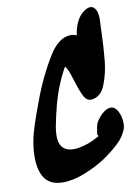

<svg xmlns="http://www.w3.org/2000/svg" viewBox="-95 -918 727 1002"><g transform="rotate(-10 268.5 -417.0)"><path d="M264 -575 266 -576ZM468 -320Q492 -320 506.5 -291Q521 -262 521 -228Q521 -210 516 -197Q501 -158 467 -126Q433 -94 385 -61Q338 -30 274.5 -4.5Q211 21 157 21Q76 21 49 -43Q33 -79 33 -134Q33 -203 55.5 -276.5Q78 -350 117 -451Q156 -550 210 -639.5Q264 -729 329 -729Q346 -729 360 -722Q371 -798 411 -834Q436 -855 454 -855Q475 -855 486 -830Q493 -812 493 -784Q493 -770 491 -746L490 -716Q488 -643 481 -570Q475 -504 452 -444Q429 -384 379 -379Q354 -376 338.5 -405Q323 -434 306 -490Q295 -526 287.5 -544.5Q280 -563 271 -572Q214 -471 187 -351L182 -331Q174 -295 169.5 -271.5Q165 -248 165 -225Q165 -174 191 -155Q209 -140 242 -140Q264 -140 290 -147Q316 -153 345 -166Q354 -170 372 -180Q380 -181 380 -186Q380 -190 375 -194Q377 -203 379 -219Q381 -234 384 -244Q387 -254 394 -265Q420 -303 449 -316Q458 -320 468 -320Z"/></g></svg>

Font: Sedgwick Ave Display
Style: Regular
Weight: 400
Designer: Kevin Burke, Pedro Vergani
Foundry: Google, Inc.
Version: Version 1.000